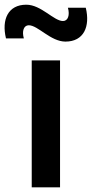

<svg xmlns="http://www.w3.org/2000/svg" viewBox="-55 -797 391 817"><path d="M80 0H200.5V-540H80ZM-29.5 -633.5H46.5C37.5 -664.5 46 -689.5 67.5 -689.5C106.5 -689.5 160.5 -620 223.5 -620C301.5 -620 329.5 -684 310 -764H234C243 -732 234 -707.5 213 -707.5C174 -707.5 120 -777 57 -777C-21 -777 -49 -713.5 -29.5 -633.5Z"/></svg>

Font: Manrope
Style: Bold
Weight: 700
Designer: Mikhail Sharanda
Foundry: Mikhail Sharanda
Version: Version 4.505;FEAKit 1.0